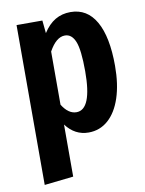

<svg xmlns="http://www.w3.org/2000/svg" viewBox="-86 -606 668 886"><g transform="rotate(-10 248.0 -163.5)"><path d="M466 -266Q466 -180 445 -116.5Q424 -53 385 -18.5Q346 16 293 16Q229 16 187 -40V204L51 219V-530H172L178 -470Q203 -509 234.5 -527.5Q266 -546 306 -546Q384 -546 425 -474Q466 -402 466 -266ZM326 -265Q326 -366 310 -405Q294 -444 262 -444Q221 -444 187 -382V-133Q216 -86 254 -86Q326 -86 326 -265Z"/></g></svg>

Font: Fira Sans Extra Condensed SemiBold
Style: Regular
Weight: 600
Width: 1
Designer: Carrois Corporate & Edenspiekermann AG
Foundry: Carrois Corporate GbR & Edenspiekermann AG
Version: Version 4.203